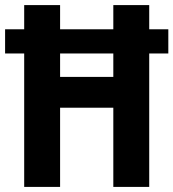

<svg xmlns="http://www.w3.org/2000/svg" viewBox="-23 -734 681 754"><path d="M72 0V-524H-3V-619H72V-714H213V-619H422V-714H563V-619H638V-524H563V0H422V-311H213V0ZM213 -432H422V-524H213Z"/></svg>

Font: Noto Sans Lao Condensed
Style: Bold
Weight: 700
Width: 3
Designer: Monotype Design Team
Foundry: Monotype Imaging Inc.
Version: Version 2.003; ttfautohint (v1.8.4.7-5d5b)